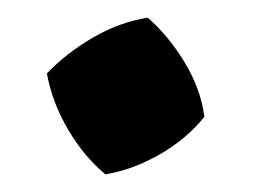

<svg xmlns="http://www.w3.org/2000/svg" viewBox="-20 -382 294 217"><path d="M99 -185Q75 -205 57 -235.5Q39 -266 33 -299Q55 -322 85 -339.5Q115 -357 147 -362Q171 -341 189 -311Q207 -281 211 -250Q191 -225 160.5 -207.5Q130 -190 99 -185Z"/></svg>

Font: Piazzolla SC
Style: Bold
Weight: 700
Designer: Juan Pablo del Peral
Foundry: Huerta Tipografica
Version: Version 1.330